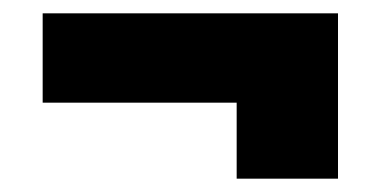

<svg xmlns="http://www.w3.org/2000/svg" viewBox="-20 -428 572 288"><path d="M44 -408H487V-160H335V-274H44Z"/></svg>

Font: Khand
Style: Bold
Weight: 700
Designer: Devanagari: Sanchit Sawaria, Jyotish Sonowal; Latin: Satya Rajpurohit
Foundry: Indian Type Foundry
Version: Version 1.101;PS 1.0;hotconv 1.0.78;makeotf.lib2.5.61930; tt